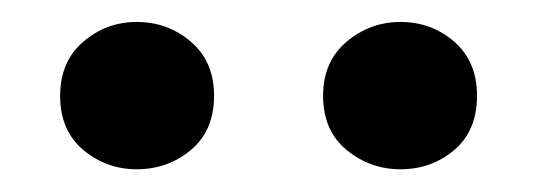

<svg xmlns="http://www.w3.org/2000/svg" viewBox="-20 -820 487 174"><path d="M103.9 -666.6Q76.4 -666.6 55.5 -684.1Q34.5 -701.6 34.5 -733.2Q34.5 -764.2 55.5 -782.2Q76.4 -800.1 103.9 -800.1Q132.1 -800.1 153 -782.2Q174 -764.2 174 -733.2Q174 -701.6 153 -684.1Q132.1 -666.6 103.9 -666.6ZM342.9 -666.6Q315.4 -666.6 294.1 -684.1Q272.8 -701.6 272.8 -733.2Q272.8 -764.2 294.1 -782.2Q315.4 -800.1 342.9 -800.1Q371.1 -800.1 391.7 -782.2Q412.3 -764.2 412.3 -733.2Q412.3 -701.6 391.7 -684.1Q371.1 -666.6 342.9 -666.6Z"/></svg>

Font: Noto Serif HK
Style: Regular
Weight: 200
Designer: Ryoko NISHIZUKA 西塚涼子 (kana & ideographs); Frank Grießhammer (Latin, Greek & Cyrillic); Wenlong ZHANG 张文龙 (bopomofo); San
Foundry: Adobe
Version: Version 2.001;hotconv 1.1.0;makeotfexe 2.6.0